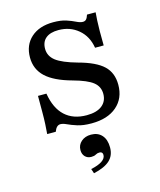

<svg xmlns="http://www.w3.org/2000/svg" viewBox="-99 -499 651 781"><g transform="rotate(-15 226.5 -109.0)"><path d="M243.5 11.3Q208.1 11.3 184.3 3.6Q160.5 -4 145.2 -11.3Q129.8 -18.5 119.4 -18.5Q102.4 -18.5 93.5 6.5H57.3Q58.9 -12.1 60.1 -34.3Q61.3 -56.5 61.3 -85.5Q61.3 -114.5 61.3 -153.2H96.8Q107.3 -89.5 141.9 -57.7Q176.6 -25.8 233.1 -25.8Q275 -25.8 297.6 -43.5Q320.2 -61.3 320.2 -92.7Q320.2 -123.4 296.4 -142.3Q272.6 -161.3 213.7 -177.4Q139.5 -197.6 104.8 -230.2Q70.2 -262.9 70.2 -312.1Q70.2 -364.5 104.8 -395.6Q139.5 -426.6 198.4 -426.6Q230.6 -426.6 252.4 -419.4Q274.2 -412.1 289.5 -404.4Q304.8 -396.8 316.1 -396.8Q325 -396.8 330.2 -402.4Q335.5 -408.1 339.5 -421H375.8Q374.2 -404.8 373.4 -386.3Q372.6 -367.7 372.2 -343.1Q371.8 -318.5 372.6 -282.3H336.3Q328.2 -332.3 293.5 -361.3Q258.9 -390.3 210.5 -390.3Q175.8 -390.3 157.3 -375Q138.7 -359.7 138.7 -330.6Q138.7 -300 164.5 -279.8Q190.3 -259.7 254 -241.9Q325.8 -222.6 357.3 -192.7Q388.7 -162.9 388.7 -112.9Q388.7 -55.6 350 -22.2Q311.3 11.3 243.5 11.3ZM200 209.7 193.5 190.3Q224.2 183.9 240.3 173Q256.5 162.1 256.5 147.6Q256.5 133.9 242.7 133.9Q233.9 133.9 226.6 138.3Q219.4 142.7 207.3 142.7Q191.1 142.7 181 132.3Q171 121.8 171 104.8Q171 83.1 187.1 69Q203.2 54.8 228.2 54.8Q257.3 54.8 273.8 73.4Q290.3 91.9 290.3 125Q290.3 158.9 268.5 179Q246.8 199.2 200 209.7Z"/></g></svg>

Font: Playfair 9pt
Style: Regular
Weight: 400
Designer: Claus Eggers Sørensen
Foundry: Claus Eggers Sørensen
Version: Version 2.203